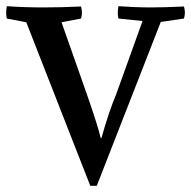

<svg xmlns="http://www.w3.org/2000/svg" viewBox="-26 -557 618 621"><path d="M287 44H266L59 -485L-4 -497Q-8 -513 -4 -537Q51 -533 115 -533Q172 -533 236 -536Q242 -516 236 -497L173 -485L254 -255Q289 -155 300 -110H302Q326 -196 349 -250L435 -489L357 -497Q353 -513 357 -537Q412 -533 462 -533Q504 -533 569 -536Q575 -516 569 -497L494 -486Z"/></svg>

Font: Adamina
Style: Regular
Weight: 400
Designer: Cyreal (www.cyreal.org)
Foundry: Cyreal
Version: Version 1.011